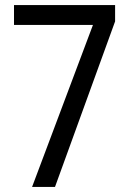

<svg xmlns="http://www.w3.org/2000/svg" viewBox="-20 -734 512 754"><path d="M106 0 345 -636H35V-714H432V-650L196 0Z"/></svg>

Font: Noto Sans Tamil Condensed
Style: Regular
Weight: 400
Width: 3
Designer: Jelle Bosma - Monotype Design Team
Foundry: Monotype Imaging Inc.
Version: Version 2.004; ttfautohint (v1.8.4.7-5d5b)